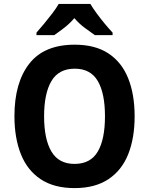

<svg xmlns="http://www.w3.org/2000/svg" viewBox="-20 -954 764 984"><path d="M670 -358Q670 -246 637 -163.5Q604 -81 535.5 -35.5Q467 10 362 10Q257 10 188.5 -35.5Q120 -81 87 -164Q54 -247 54 -359Q54 -530 130 -627.5Q206 -725 363 -725Q468 -725 536 -680Q604 -635 637 -552.5Q670 -470 670 -358ZM206 -358Q206 -241 243.5 -177.5Q281 -114 362 -114Q444 -114 481 -177Q518 -240 518 -358Q518 -476 481 -539Q444 -602 363 -602Q281 -602 243.5 -538.5Q206 -475 206 -358ZM443 -934Q456 -912 475.5 -885.5Q495 -859 516.5 -833Q538 -807 557 -787V-774H466Q443 -790 414 -811.5Q385 -833 361 -861Q337 -833 308.5 -811Q280 -789 258 -774H167V-787Q184 -806 206 -832.5Q228 -859 248.5 -886Q269 -913 281 -934Z"/></svg>

Font: Noto Sans Tamil SemiCondensed
Style: Bold
Weight: 700
Width: 4
Designer: Jelle Bosma - Monotype Design Team
Foundry: Monotype Imaging Inc.
Version: Version 2.004; ttfautohint (v1.8.4.7-5d5b)